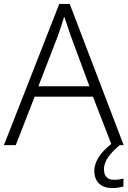

<svg xmlns="http://www.w3.org/2000/svg" viewBox="-20 -737 648 975"><path d="M508 123C508 77 542 39 588 0H608L334 -717H281L0 0H60L156 -246H452L545 -6C495 33 459 81 459 130C459 187 493 218 551 218C575 218 592 214 607 210V170C596 173 580 176 559 176C526 176 508 158 508 123ZM339 -556 434 -299H175L274 -555C283 -580 296 -618 306 -653C316 -622 332 -575 339 -556Z"/></svg>

Font: Noto Sans Meetei Mayek Light
Style: Regular
Weight: 300
Designer: Monotype Design Team and Neelakash Kshetrimayum
Foundry: Monotype Imaging Inc.
Version: Version 2.002